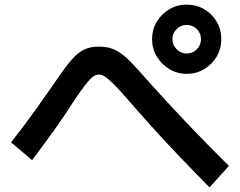

<svg xmlns="http://www.w3.org/2000/svg" viewBox="-20 -816 1040 832"><path d="M789 -496Q748 -496 714 -516.5Q680 -537 659.5 -571Q639 -605 639 -646Q639 -688 659.5 -722Q680 -756 714 -776Q748 -796 789 -796Q831 -796 865 -776Q899 -756 919 -722Q939 -688 939 -646Q939 -605 919 -571Q899 -537 865 -516.5Q831 -496 789 -496ZM789 -584Q815 -584 833 -602.5Q851 -621 851 -646Q851 -672 833 -690Q815 -708 789 -708Q764 -708 745.5 -690Q727 -672 727 -646Q727 -621 745.5 -602.5Q764 -584 789 -584ZM888 -4Q813 -80 751.5 -144.5Q690 -209 636.5 -268.5Q583 -328 530 -389Q494 -430 471.5 -452.5Q449 -475 435 -484Q421 -493 408 -493Q395 -493 382 -483Q369 -473 349 -447.5Q329 -422 296 -372Q263 -320 220.5 -260Q178 -200 119 -122L28 -199Q89 -277 134 -340Q179 -403 215 -455Q259 -521 288.5 -555Q318 -589 345 -601.5Q372 -614 408 -614Q434 -614 455 -608.5Q476 -603 497.5 -589Q519 -575 545.5 -548.5Q572 -522 609 -479Q701 -376 789.5 -283Q878 -190 972 -97Z"/></svg>

Font: M PLUS 1 Code SemiBold
Style: Regular
Weight: 600
Designer: Coji Morishita
Foundry: UNDERFOREST DESIGN
Version: Version 1.005